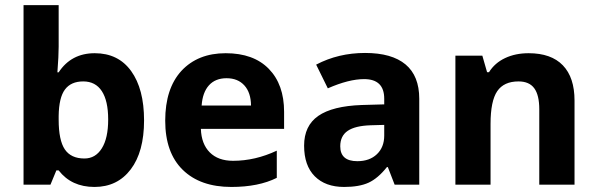

<svg xmlns="http://www.w3.org/2000/svg" viewBox="-20 -728 2355 757"><path d="M211.3 -271V-256.3Q211.3 -174.9 235.6 -139Q259.9 -103.1 312.9 -103.1Q356.4 -103.1 381.4 -143.1Q406.5 -183 406.5 -256.8Q406.5 -330.6 381.4 -368.8Q356.4 -407 308.1 -407Q259.9 -407 236.1 -375.1Q212.3 -343.3 211.3 -271ZM211.3 -442.9Q260.9 -518.2 353.6 -518.2Q446.4 -518.2 497.2 -447.7Q548 -377.1 548 -253.3Q548 -129.4 495.4 -60.2Q442.9 9.1 352.4 9.1Q261.9 9.1 211.3 -56.1H202.2L179 0H72.8V-707.8H211.3V-543.5Q211.3 -508.6 206.3 -442.9Z M775 -311.9H969.7Q969.2 -363 943.4 -391.3Q917.6 -419.6 873.4 -419.6Q829.1 -419.6 803.8 -391.6Q778.6 -363.5 775 -311.9ZM1071.3 -26.8Q999.5 9.1 892.3 9.1Q769.5 9.1 700.5 -58.4Q631.4 -125.9 631.4 -252.3Q631.4 -378.7 695.1 -448.4Q759.9 -518.2 869.8 -518.2Q979.8 -518.2 1039.9 -456.5Q1100.1 -394.8 1100.1 -287.2V-219.9H772Q774 -160.3 807.1 -127.1Q840.2 -94 898.9 -94Q986.3 -94 1071.3 -134Z M1633 0H1535.9L1509.1 -69.3H1505.6Q1470.2 -24.8 1433.3 -7.8Q1396.4 9.1 1336.7 9.1Q1262.9 9.1 1220.9 -33.1Q1179 -75.3 1179 -153.7Q1179 -232.1 1234.8 -271Q1290.7 -309.9 1406.5 -314L1494.9 -316.5V-338.7Q1494.9 -416.1 1415.6 -416.1Q1355.4 -416.1 1272.5 -379.7L1226.5 -473.2Q1314 -519.2 1419.4 -519.2Q1524.8 -519.2 1578.9 -474Q1633 -428.7 1633 -338.7ZM1494.9 -193.6V-235.6L1441.4 -234.1Q1380.2 -232.1 1350.9 -212.1Q1321.5 -192.1 1321.5 -151.2Q1321.5 -92.5 1388.8 -92.5Q1437.3 -92.5 1466.1 -120.1Q1494.9 -147.6 1494.9 -193.6Z M2245.2 -331.6V0H2106.2V-297.3Q2106.2 -352.9 2086.5 -379.9Q2066.7 -407 2024.3 -407Q1966.6 -407 1940.3 -368.3Q1914.1 -329.6 1914.1 -239.1V0H1775.5V-508.6H1881.7L1900.4 -443.4H1908Q1930.7 -479.8 1971.4 -499Q2012.1 -518.2 2064.2 -518.2Q2153.2 -518.2 2199.2 -470.4Q2245.2 -422.6 2245.2 -331.6Z"/></svg>

Font: Khula
Style: Bold
Weight: 700
Designer: Erin McLaughlin, Steve Matteson
Version: Version 1.000;PS 1.0;hotconv 1.0.72;makeotf.lib2.5.5900; ttf